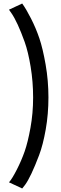

<svg xmlns="http://www.w3.org/2000/svg" viewBox="-20 -796 344 1090"><path d="M120 -558Q79 -672 45 -721L31 -741L106 -776Q128 -746 156 -691Q184 -636 203.5 -578.5Q223 -521 239 -429.5Q255 -338 255 -243Q255 -148 239.5 -60.5Q224 27 202 85Q155 209 122 254L106 274L31 239Q49 219 75.5 167Q102 115 120 63.5Q138 12 153 -70.5Q168 -153 168 -242.5Q168 -332 154 -417Q140 -502 120 -558Z"/></svg>

Font: Belgrano
Style: Regular
Weight: 400
Version: Version 1.002